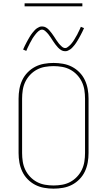

<svg xmlns="http://www.w3.org/2000/svg" viewBox="-20 -1119 640 1147"><path d="M300 8Q272 8 243.5 3Q215 -2 190 -15Q165 -28 145 -48.5Q125 -69 113 -94.5Q101 -120 96 -148Q91 -176 91 -205V-530Q91 -559 96 -587Q101 -615 113 -640.5Q125 -666 145 -686.5Q165 -707 190 -720Q215 -733 243.5 -738Q272 -743 300 -743Q328 -743 356.5 -738Q385 -733 410 -720Q435 -707 455 -686.5Q475 -666 487 -640.5Q499 -615 504 -587Q509 -559 509 -530V-205Q509 -176 504 -148Q499 -120 487 -94.5Q475 -69 455 -48.5Q435 -28 410 -15Q385 -2 356.5 3Q328 8 300 8ZM300 -11Q326 -11 351.5 -15.5Q377 -20 399.5 -32Q422 -44 440 -63Q458 -82 469 -105Q480 -128 484 -153.5Q488 -179 488 -205V-530Q488 -556 484 -581.5Q480 -607 469 -630Q458 -653 440 -672Q422 -691 399.5 -703Q377 -715 351.5 -719.5Q326 -724 300 -724Q274 -724 248.5 -719.5Q223 -715 200.5 -703Q178 -691 160 -672Q142 -653 131 -630Q120 -607 116 -581.5Q112 -556 112 -530V-205Q112 -179 116 -153.5Q120 -128 131 -105Q142 -82 160 -63Q178 -44 200.5 -32Q223 -20 248.5 -15.5Q274 -11 300 -11ZM369 -813Q356 -813 345.5 -819.5Q335 -826 326.5 -835Q318 -844 311 -853.5Q304 -863 297 -873.5Q290 -884 283 -895Q276 -906 268.5 -915Q261 -924 251 -933Q241 -942 231 -942Q226 -942 223.5 -941Q221 -940 217.5 -938Q214 -936 209.5 -932.5Q205 -929 200 -923.5Q195 -918 192.5 -914.5Q190 -911 187.5 -908Q185 -905 183 -902Q181 -899 178.5 -895.5Q176 -892 173.5 -888Q171 -884 169 -879.5Q167 -875 164 -870.5Q161 -866 158.5 -861Q156 -856 153.5 -850.5Q151 -845 148 -839.5Q145 -834 142.5 -828Q140 -822 137 -815L118 -823Q123 -835 128 -845Q133 -855 138 -864.5Q143 -874 147.5 -882Q152 -890 156.5 -897.5Q161 -905 165 -911Q169 -917 173.5 -922.5Q178 -928 185.5 -936.5Q193 -945 200.5 -950Q208 -955 215 -958Q222 -961 231 -961Q244 -961 254.5 -955Q265 -949 273.5 -939.5Q282 -930 289 -920.5Q296 -911 303 -900.5Q310 -890 317 -879Q324 -868 331.5 -859Q339 -850 349 -841Q359 -832 369 -832Q374 -832 376.5 -833Q379 -834 382.5 -836.5Q386 -839 390.5 -842.5Q395 -846 400 -851Q405 -856 407.5 -859.5Q410 -863 412.5 -866Q415 -869 417 -872Q419 -875 421.5 -879Q424 -883 426.5 -887Q429 -891 431 -895Q433 -899 436 -903.5Q439 -908 441.5 -913Q444 -918 446.5 -923.5Q449 -929 452 -934.5Q455 -940 457.5 -946Q460 -952 463 -959L482 -951Q477 -940 472 -929.5Q467 -919 462 -910Q457 -901 452.5 -892.5Q448 -884 443.5 -877Q439 -870 435 -863.5Q431 -857 426.5 -851.5Q422 -846 414.5 -837.5Q407 -829 399.5 -824Q392 -819 385 -816Q378 -813 369 -813ZM127 -1081V-1099H472V-1081Z"/></svg>

Font: Iosevka Aile Thin
Style: Regular
Weight: 100
Designer: Belleve Invis
Foundry: Belleve Invis
Version: Version 31.1.0; ttfautohint (v1.8.4)